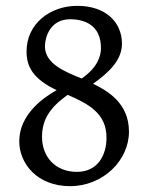

<svg xmlns="http://www.w3.org/2000/svg" viewBox="-20 -623 509 658"><path d="M220 -557C270 -557 326 -537 326 -458C326 -432 315 -392 260 -354C202 -377 134 -405 134 -464C134 -494 151 -557 220 -557ZM244 -34C168 -34 124 -87 124 -154C124 -212 150 -254 212 -298C283 -267 345 -235 345 -151C345 -89 313 -34 244 -34ZM299 -336C348 -371 398 -414 398 -473C398 -548 341 -603 245 -603C151 -603 71 -541 71 -447C71 -394 93 -353 174 -314C131 -290 46 -232 46 -139C46 -62 108 15 220 15C333 15 422 -73 422 -172C422 -270 348 -312 299 -336Z"/></svg>

Font: Temporarium
Style: Regular
Weight: 400
Version: Version 1.1